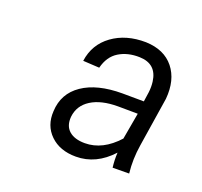

<svg xmlns="http://www.w3.org/2000/svg" viewBox="-78 -809 590 561"><g transform="rotate(20 217.0 -529.0)"><path d="M320.8 -343.3Q317.9 -366.7 319.3 -389.6Q271 -336.9 208.5 -336.9Q158.2 -336.9 128.7 -365.7Q99.1 -394.5 102.1 -439.5Q104.5 -495.1 149.9 -526.1Q195.3 -557.1 273.4 -557.1L340.3 -556.6L344.7 -586.9Q346.7 -604 344.7 -619.6Q337.9 -672.4 284.7 -673.8Q247.6 -674.8 220.5 -658.2Q193.4 -641.6 184.1 -604.5L133.3 -607.4Q140.6 -660.6 183.1 -691.4Q225.6 -722.2 287.6 -721.2Q344.7 -719.2 374.3 -682.4Q403.8 -645.5 398.4 -585.9L374.5 -432.6Q367.2 -387.2 372.1 -343.8ZM219.7 -382.8Q274.9 -382.8 321.3 -434.1L335.9 -516.6L274.4 -517.1Q222.2 -517.1 190.9 -497.3Q159.7 -477.5 155.8 -441.9Q153.3 -413.1 170.4 -397.9Q187.5 -382.8 219.7 -382.8Z"/></g></svg>

Font: Roboto Light
Style: Italic
Weight: 300
Italic angle: -12°
Designer: Google
Version: Version 2.134; 2016; ttfautohint (v1.6)